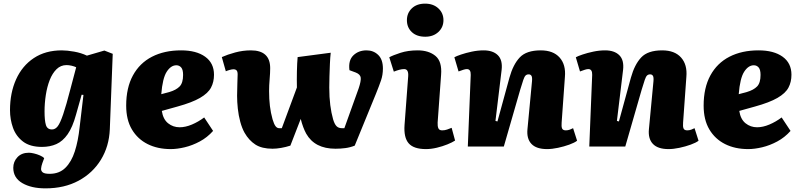

<svg xmlns="http://www.w3.org/2000/svg" viewBox="-20 -806 4406 1056"><path d="M439 -284 429 -285 398 -175Q379 -106 352 -67.5Q325 -29 290 -13.5Q255 2 211 2Q145 2 106.5 -27.5Q68 -57 51.5 -103Q35 -149 35 -200Q35 -295 68.5 -369.5Q102 -444 166 -486.5Q230 -529 320 -529Q349 -529 388 -522Q427 -515 458 -500L554 -528L600 -510L584 -95Q580 -1 535 72.5Q490 146 412 188Q334 230 230 230Q152 230 102.5 201Q53 172 53 117Q53 83 76 58.5Q99 34 139 34Q150 34 167 38Q184 42 200 49Q216 56 223 64L213 91Q207 108 206 121Q205 134 215 142Q225 150 253 150Q306 150 339.5 117Q373 84 391.5 26.5Q410 -31 418 -107ZM266 -94Q284 -94 297.5 -111.5Q311 -129 327.5 -177.5Q344 -226 368 -319L399 -436Q389 -441 374 -444.5Q359 -448 346 -448Q314 -448 291 -425.5Q268 -403 253.5 -366Q239 -329 232 -283.5Q225 -238 225 -193Q225 -143 232.5 -118.5Q240 -94 266 -94Z M976 -529Q1060 -529 1108.5 -494Q1157 -459 1157 -395Q1157 -355 1140.5 -324Q1124 -293 1080 -267.5Q1036 -242 956 -220L870 -196Q877 -150 904.5 -128Q932 -106 968 -106Q1000 -106 1035.5 -121Q1071 -136 1103 -160L1152 -86Q1120 -50 1079 -28Q1038 -6 996 4Q954 14 919 14Q847 14 792 -13.5Q737 -41 705.5 -94Q674 -147 674 -225Q674 -323 711 -391Q748 -459 816 -494Q884 -529 976 -529ZM987 -394Q987 -423 976.5 -435Q966 -447 950 -447Q920 -447 897 -411.5Q874 -376 867 -288L912 -300Q949 -311 968 -330.5Q987 -350 987 -394Z M1479 12Q1420 12 1384.5 -11Q1349 -34 1325 -76Q1311 -101 1301.5 -136Q1292 -171 1288 -208.5Q1284 -246 1284 -279Q1284 -314 1285.5 -347Q1287 -380 1287 -397Q1287 -413 1281 -419Q1275 -425 1264 -425Q1256 -425 1243.5 -421.5Q1231 -418 1222 -414L1200 -492Q1231 -506 1273.5 -517.5Q1316 -529 1360 -529Q1466 -529 1466 -431Q1466 -405 1463 -370.5Q1460 -336 1460 -305Q1460 -260 1464.5 -223Q1469 -186 1479 -150Q1487 -123 1495.5 -112Q1504 -101 1515 -101H1530L1613 -325Q1612 -366 1613 -413Q1614 -460 1617 -492L1799 -516Q1796 -490 1794.5 -455Q1793 -420 1792 -385.5Q1791 -351 1791 -325Q1791 -271 1796.5 -228Q1802 -185 1812 -150Q1820 -123 1831 -112Q1842 -101 1860 -101H1874L1953 -321Q1966 -360 1964 -378.5Q1962 -397 1937 -407L1902 -420Q1895 -474 1923.5 -501.5Q1952 -529 1996 -529Q2034 -529 2060 -504Q2086 -479 2086 -429Q2086 -394 2075.5 -363.5Q2065 -333 2048 -291L1931 -5Q1906 5 1879.5 8.5Q1853 12 1825 12Q1711 12 1664 -71Q1646 -104 1634 -152L1577 -5Q1552 3 1526 7.5Q1500 12 1479 12Z M2218 -695Q2218 -734 2245 -760Q2272 -786 2318 -786Q2363 -786 2391 -760Q2419 -734 2419 -695Q2419 -656 2391 -630Q2363 -604 2319 -604Q2272 -604 2245 -629.5Q2218 -655 2218 -695ZM2225 -386Q2228 -426 2203 -426Q2191 -426 2177.5 -422.5Q2164 -419 2146 -412L2121 -491Q2141 -502 2182.5 -515.5Q2224 -529 2277 -529Q2338 -529 2375 -498.5Q2412 -468 2406 -394L2387 -132Q2386 -112 2391 -100.5Q2396 -89 2412 -89Q2426 -89 2439 -93.5Q2452 -98 2464 -103L2483 -33Q2468 -23 2441 -12Q2414 -1 2382.5 6.5Q2351 14 2323 14Q2255 14 2227.5 -18Q2200 -50 2205 -119Z M3154 -32Q3140 -21 3111 -10.5Q3082 0 3049 7Q3016 14 2989 14Q2930 14 2903 -14.5Q2876 -43 2881 -95L2906 -359Q2908 -381 2903 -389Q2898 -397 2888 -397Q2877 -397 2870.5 -390.5Q2864 -384 2858 -366Q2852 -348 2841 -312L2751 0H2553L2569 -394Q2570 -426 2548 -426Q2540 -426 2529 -422.5Q2518 -419 2502 -413L2479 -491Q2489 -497 2515.5 -506Q2542 -515 2575 -522Q2608 -529 2640 -529Q2691 -529 2718 -502.5Q2745 -476 2739 -422L2705 -141L2716 -138L2782 -379Q2802 -451 2838.5 -490Q2875 -529 2954 -529Q3023 -529 3058 -489.5Q3093 -450 3087 -383L3069 -132Q3067 -110 3071.5 -99.5Q3076 -89 3092 -89Q3103 -89 3114 -93Q3125 -97 3132 -101Z M3822 -32Q3808 -21 3779 -10.5Q3750 0 3717 7Q3684 14 3657 14Q3598 14 3571 -14.5Q3544 -43 3549 -95L3574 -359Q3576 -381 3571 -389Q3566 -397 3556 -397Q3545 -397 3538.5 -390.5Q3532 -384 3526 -366Q3520 -348 3509 -312L3419 0H3221L3237 -394Q3238 -426 3216 -426Q3208 -426 3197 -422.5Q3186 -419 3170 -413L3147 -491Q3157 -497 3183.5 -506Q3210 -515 3243 -522Q3276 -529 3308 -529Q3359 -529 3386 -502.5Q3413 -476 3407 -422L3373 -141L3384 -138L3450 -379Q3470 -451 3506.5 -490Q3543 -529 3622 -529Q3691 -529 3726 -489.5Q3761 -450 3755 -383L3737 -132Q3735 -110 3739.5 -99.5Q3744 -89 3760 -89Q3771 -89 3782 -93Q3793 -97 3800 -101Z M4152 -529Q4236 -529 4284.5 -494Q4333 -459 4333 -395Q4333 -355 4316.5 -324Q4300 -293 4256 -267.5Q4212 -242 4132 -220L4046 -196Q4053 -150 4080.5 -128Q4108 -106 4144 -106Q4176 -106 4211.5 -121Q4247 -136 4279 -160L4328 -86Q4296 -50 4255 -28Q4214 -6 4172 4Q4130 14 4095 14Q4023 14 3968 -13.5Q3913 -41 3881.5 -94Q3850 -147 3850 -225Q3850 -323 3887 -391Q3924 -459 3992 -494Q4060 -529 4152 -529ZM4163 -394Q4163 -423 4152.5 -435Q4142 -447 4126 -447Q4096 -447 4073 -411.5Q4050 -376 4043 -288L4088 -300Q4125 -311 4144 -330.5Q4163 -350 4163 -394Z"/></svg>

Font: Literata 12pt ExtraBold
Style: Italic
Weight: 800
Italic angle: -2°
Designer: Latin by Veronika Burian and Jose Scaglione. Greek by Irene Vlachou. Cyrillic by Vera Evstafieva
Foundry: TypeTogether
Version: Version 3.002